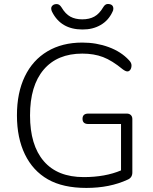

<svg xmlns="http://www.w3.org/2000/svg" viewBox="-20 -924 759 952"><path d="M418 -309.1Q389.2 -309.1 389.2 -335Q389.2 -360.8 418 -360.8H608.9Q621.1 -360.8 628.7 -353.5Q636.2 -346.2 636.2 -334V-68.8Q636.2 -43 612.8 -33.2Q524.4 7.8 408.2 7.8Q292 7.8 217.5 -34.7Q143.1 -77.1 103.5 -158.7Q64 -240.2 64 -352.1Q64 -463.9 103 -544.9Q142.1 -626 215.1 -669.4Q288.1 -712.9 388.2 -712.9Q458 -712.9 519 -690.4Q580.1 -668 619.1 -626Q632.3 -612.8 632.1 -599.4Q631.8 -585.9 626 -577.9Q620.1 -569.8 611.6 -569.8Q603 -569.8 588.9 -580.1Q535.6 -624 490.7 -641.1Q445.8 -658.2 388.2 -658.2Q264.2 -658.2 196.5 -578.6Q128.9 -499 128.9 -351.6Q128.9 -204.1 197 -125Q265.1 -45.9 395 -45.9Q501.5 -45.9 580.1 -79.1V-309.1ZM285.2 -887.2Q304.2 -855 328.6 -841.6Q353 -828.1 387.9 -828.1Q422.9 -828.1 447.5 -841.6Q472.2 -855 491.2 -887.2Q501 -904.3 514.6 -904.3Q542 -903.8 542 -880.9Q542 -873 538.1 -866.2Q518.1 -822.3 478.5 -799.8Q439.5 -777.3 388.7 -777.8Q281.7 -777.8 237.8 -866.2Q233.9 -874 233.9 -882.3Q233.9 -890.6 241 -897.2Q248 -903.8 261.5 -903.8Q274.9 -903.8 285.2 -887.2Z"/></svg>

Font: Nunito-Light
Style: Regular
Weight: 300
Designer: Vernon Adams
Foundry: newtypography
Version: Version 3.000